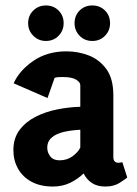

<svg xmlns="http://www.w3.org/2000/svg" viewBox="-20 -679 503 703"><path d="M174 4Q128 4 95.5 -13.5Q63 -31 46 -61.5Q29 -92 29 -129Q29 -173 51.5 -203Q74 -233 110.5 -251.5Q147 -270 190 -278.5Q233 -287 274 -288V-367Q274 -378 258.5 -387.5Q243 -397 209 -397Q201 -397 193 -396.5Q185 -396 180 -394L154 -320L30 -374Q51 -421 102 -456Q153 -491 223 -491Q266 -491 305 -476Q344 -461 369.5 -426Q395 -391 395 -330V-105Q395 -92 400.5 -87.5Q406 -83 413 -83Q418 -83 422.5 -84Q427 -85 428 -85L446 -29Q439 -23 418 -9.5Q397 4 366 4Q336 4 316.5 -9Q297 -22 286 -44Q266 -24 237.5 -10Q209 4 174 4ZM198 -92Q226 -92 246.5 -107.5Q267 -123 274 -139V-204Q255 -203 234 -200Q213 -197 194.5 -190Q176 -183 164.5 -170.5Q153 -158 153 -138Q153 -121 164 -106.5Q175 -92 198 -92ZM318 -529Q290 -529 271.5 -548Q253 -567 253 -594Q253 -622 271.5 -640.5Q290 -659 318 -659Q346 -659 364.5 -640.5Q383 -622 383 -594Q383 -567 364.5 -548Q346 -529 318 -529ZM148 -529Q121 -529 102 -548Q83 -567 83 -594Q83 -622 102 -640.5Q121 -659 148 -659Q176 -659 194.5 -640.5Q213 -622 213 -594Q213 -567 194.5 -548Q176 -529 148 -529Z"/></svg>

Font: Kreon Light
Style: Bold
Weight: 700
Version: Version 2.002